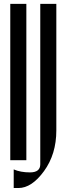

<svg xmlns="http://www.w3.org/2000/svg" viewBox="-20 -831 351 996"><path d="M33.3 -811.1H116.7V0H33.3ZM188.9 21.1V-811.1H272.2V-154.4Q272.2 -31.1 208.3 56.7Q144.4 144.4 75.6 144.4H51.1V47.8Q86.7 63.3 135.6 63.3Q188.9 63.3 188.9 21.1Z"/></svg>

Font: Le Murmure
Style: Regular
Weight: 600
Width: 2
Designer: Jeremy Landes, Alexander Slobzheninov (Cyrillic)
Foundry: Velvetyne Type Foundry
Version: Version 1.0